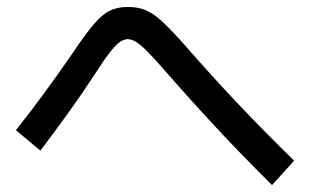

<svg xmlns="http://www.w3.org/2000/svg" viewBox="-20 -617 904 560"><path d="M460.9 -411.1Q427.7 -449.2 408.7 -468Q389.6 -486.8 377.2 -494.6Q364.7 -502.4 352.5 -502.9Q340.3 -502.4 328.6 -493.9Q316.9 -485.4 299.6 -463.1Q282.2 -440.9 253.9 -396.5Q188.5 -296.9 97.7 -177.7L26.4 -237.3Q106.4 -337.9 190.4 -460Q229 -517.6 253.4 -546.1Q277.8 -574.7 300 -585.7Q322.3 -596.7 352.5 -596.7Q382.3 -596.7 404.3 -587.6Q426.3 -578.6 452.1 -555.2Q478 -531.7 522.5 -481.4Q669.4 -312.5 837.9 -148.4L773.4 -77.1Q682.1 -168 609.4 -246.1Q536.6 -324.2 460.9 -411.1Z"/></svg>

Font: Pretendard GOV Medium
Style: Regular
Weight: 500
Designer: Base glyphs from Inter by Rasmus Andersson; Hangeul glyphs from Noto Sans CJK(Source Han Sans) by Jang Soo-young and Kan
Foundry: Kil Hyung-jin
Version: Version 1.309